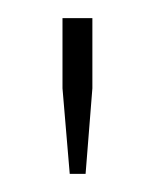

<svg xmlns="http://www.w3.org/2000/svg" viewBox="-20 -820 172 212"><path d="M57 -628 49 -722.5V-800H82V-722.5L74.5 -628Z"/></svg>

Font: Big Shoulders Display Thin ExtraLight
Style: Regular
Weight: 250
Version: Version 2.002